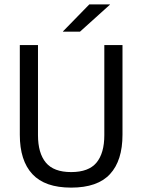

<svg xmlns="http://www.w3.org/2000/svg" viewBox="-20 -845 650 877"><path d="M305 12Q185 12 127.8 -49.8Q70.5 -111.5 70.5 -229.5V-639H153.5V-227.5Q153.5 -145.5 189.5 -102.2Q225.5 -59 305 -59Q385 -59 420.8 -102.2Q456.5 -145.5 456.5 -227.5V-639H539.5V-229.5Q539.5 -111.5 482.5 -49.8Q425.5 12 305 12ZM388 -825H482V-823.5L345.5 -700.5H267.5V-701.5Z"/></svg>

Font: Anek Odia
Style: Regular
Weight: 400
Designer: Yesha Goshar & Mahesh Sahu (Odia), Yesha Goshar (Latin)
Foundry: Ek Type
Version: Version 1.003